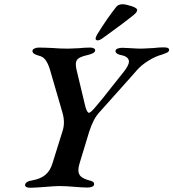

<svg xmlns="http://www.w3.org/2000/svg" viewBox="-20 -878 816 904"><path d="M98 -6Q98 -15 107.5 -21Q117 -27 133 -29Q172 -36 194.5 -55.5Q217 -75 227 -109L273 -256Q281 -279 281 -301Q281 -324 274 -348L215 -551Q206 -580 194 -596Q182 -612 162 -616Q145 -621 138.5 -626.5Q132 -632 133 -640Q134 -646 143 -650Q152 -654 162 -654Q185 -654 227 -652Q262 -649 301 -649Q317 -649 351 -651Q378 -654 406 -654Q416 -654 422.5 -650Q429 -646 428 -640Q427 -627 393 -619Q362 -612 349.5 -603Q337 -594 337 -576Q337 -566 340 -551L382 -376Q390 -347 399 -347Q406 -347 426 -370Q464 -414 511 -475L558 -534Q587 -569 587 -588Q587 -612 548 -619Q537 -621 530 -626.5Q523 -632 524 -640Q525 -646 534.5 -649.5Q544 -653 556 -653Q570 -653 598 -651Q626 -649 645 -649Q659 -649 677.5 -650.5Q696 -652 705 -652Q729 -655 751 -655Q779 -655 776 -641Q774 -634 767 -630.5Q760 -627 743 -621Q712 -613 678.5 -592Q645 -571 625 -548L588 -506L453 -355Q434 -335 422 -312Q410 -289 400 -258L355 -110Q349 -91 349 -77Q349 -58 361 -47Q373 -36 399 -29Q413 -26 418.5 -21.5Q424 -17 423 -9Q422 -2 413 1.5Q404 5 392 5Q368 5 322 1Q310 0 294 -1Q278 -2 259 -2Q239 -2 193 2Q145 6 121 6Q110 6 104 2.5Q98 -1 98 -6ZM430 -695V-697Q430 -701 437 -715Q484 -791 526 -844Q536 -858 557 -858Q572 -858 599.5 -849Q627 -840 626 -830Q625 -824 621 -819Q617 -814 610 -808Q558 -766 463 -698Q449 -688 440 -688Q432 -688 430 -695Z"/></svg>

Font: EB Garamond SemiBold
Style: Italic
Weight: 600
Italic angle: -17.2°
Designer: Georg Duffner and Octavio Pardo
Foundry: Georg Duffner
Version: Version 1.000